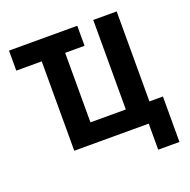

<svg xmlns="http://www.w3.org/2000/svg" viewBox="-149 -850 1151 1163"><g transform="rotate(-20 426.5 -268.5)"><path d="M675 168V0H195V-576H31V-705H471V-576H346V-128H574V-705H725V-125H812V168Z"/></g></svg>

Font: Nunito Sans 7pt Condensed ExtraBold
Style: Regular
Weight: 800
Width: 3
Designer: Vernon Adams
Foundry: Vernon Adams
Version: Version 3.101;gftools[0.9.27]